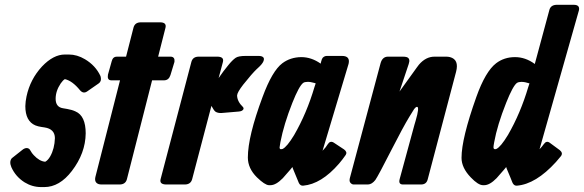

<svg xmlns="http://www.w3.org/2000/svg" viewBox="-20 -761 2409 792"><path d="M247.6 -536.1Q247.6 -536.1 264.2 -536.1Q297.9 -536.1 330.6 -516.6Q374 -490.7 394 -448.2Q395 -446.3 395.5 -443.4Q399.4 -425.3 387.2 -417L339.4 -383.8Q323.7 -373 310.1 -388.7Q278.3 -427.7 247.6 -434.6Q239.7 -430.2 230.5 -417Q209.5 -385.7 209.5 -353.5Q209.5 -319.3 239.7 -314.5L257.3 -311.5Q277.3 -308.1 291.5 -301.3Q333.5 -283.2 333.5 -210.9Q332.5 -128.9 276.4 -55.7Q225.6 10.7 162.6 10.7H149.9Q113.3 10.7 81.5 -8.8Q44.4 -32.2 26.9 -71.3Q17.1 -94.7 28.8 -108.4L70.8 -141.6Q76.2 -146.5 82.5 -148.9Q99.1 -154.3 106.9 -137.7Q110.8 -129.9 119.1 -121.1Q142.6 -95.7 166.5 -93.8Q177.7 -99.6 187 -115.7Q205.1 -147.5 206.5 -191.4Q206.1 -229 163.6 -235.4L150.9 -237.3Q137.2 -239.3 126 -243.7Q84.5 -261.2 84.5 -323.2Q85 -342.8 89.4 -363.3Q104.5 -434.1 153.3 -486.8Q200.2 -536.1 247.6 -536.1Z M632.3 -527.3H685.1Q702.1 -525.9 699.7 -505.9L683.1 -451.2Q676.3 -430.2 657.7 -429.7H607.4L503.4 -21.5Q497.6 -0.5 474.1 0H398.9Q392.6 0 387.2 -1.5Q368.2 -7.8 373.5 -31.2L475.1 -429.7H438Q421.4 -430.7 425.3 -453.1L440.9 -508.8Q440.9 -508.8 443.8 -516.6Q449.2 -527.3 462.4 -527.3H500L530.8 -647.5Q536.6 -668.5 560.1 -668.9H641.1Q668 -668.5 662.6 -646.5Z M852.1 -324.2 772.5 -21.5Q766.6 -0.5 743.2 0H664.1Q636.7 -1 642.6 -22.5L769.5 -505.9Q775.4 -526.9 798.8 -527.3H877.9Q905.3 -526.4 899.4 -504.9L881.8 -439Q902.3 -468.8 920.9 -491.2Q938 -512.7 952.1 -522.5Q963.4 -530.3 993.2 -530.3H1046.9Q1059.6 -530.3 1065.4 -525.1Q1071.3 -520 1066.7 -508.3Q1062 -496.6 1043.9 -480.5Q1041.5 -478 1038.1 -475.1Q1020 -458 983.4 -412.1Q958.5 -379.9 958 -367.2Q958.5 -342.3 982.4 -319.3Q985.8 -315.9 984.4 -311Q980 -301.8 963.9 -300.8L894.5 -294.9Q877.9 -293.9 868.2 -300.8Q862.8 -304.7 852.1 -324.2Z M1187.5 -67.4H1188L1186 -71.8L1176.8 -60.5Q1159.2 -39.6 1146.5 -25.9Q1118.2 2.9 1095.7 2.9H1088.9Q1072.3 2 1040 -29.3Q1002.4 -66.4 1002.4 -111.3Q1002.4 -198.2 1063 -360.8Q1102.5 -468.3 1144.5 -500Q1177.7 -524.9 1222.7 -525.4Q1264.6 -525.4 1302.7 -498.5L1304.7 -506.8Q1307.6 -518.6 1311 -522.5Q1318.4 -530.3 1328.1 -530.3H1390.6Q1425.3 -530.3 1418 -498L1310.5 -139.2Q1324.2 -152.8 1332 -166Q1341.8 -181.6 1356.4 -172.9L1399.4 -144.5Q1413.6 -133.8 1406.2 -122.1Q1393.1 -103 1378.4 -85.9Q1305.2 -1.5 1230.5 4.9Q1219.2 5.9 1212.9 -5.9ZM1282.2 -417Q1280.3 -417.5 1278.3 -418.5Q1260.3 -423.8 1248 -423.3Q1236.8 -423.3 1230.5 -418.9Q1213.4 -405.8 1186 -336.9Q1150.9 -248.5 1136.7 -174.8Q1133.8 -158.2 1133.3 -152.8Q1133.3 -145.5 1139.2 -145.5Q1142.6 -145.5 1145.5 -146.5Q1163.6 -154.8 1193.4 -204.1Q1245.1 -293.5 1277.3 -402.3Z M1627.9 -383.3 1699.2 -482.4Q1702.6 -487.3 1708 -494.1Q1736.3 -527.3 1772.5 -527.3H1820.3Q1828.6 -527.3 1836.4 -525.4Q1874.5 -515.1 1861.3 -464.8L1744.1 -20.5Q1738.8 -0.5 1717.8 0H1642.1Q1633.8 0 1629.9 -4.4Q1625 -9.8 1628.9 -23.4L1689.5 -246.1Q1689.5 -246.6 1694.3 -262.2Q1711.4 -320.3 1700.2 -320.3Q1695.3 -320.3 1688.5 -311.5Q1688 -311 1668 -278.3Q1642.6 -236.3 1596.7 -146.5Q1540 -35.2 1528.3 -18.6Q1514.2 -0.5 1498 0H1438.5Q1434.6 0 1430.7 -2.4Q1418.9 -9.3 1422.9 -25.4L1549.8 -500Q1557.1 -526.4 1579.1 -527.3H1641.6Q1651.4 -527.3 1657.7 -525.4Q1673.8 -520 1666 -497.1Z M2368.2 -718.8Q2368.2 -718.8 2205.6 -145.5Q2215.8 -155.8 2223.6 -167Q2234.4 -182.1 2248 -171.9L2289.1 -141.6Q2302.7 -130.4 2294.9 -118.2Q2284.7 -105.5 2273.4 -92.8Q2190.4 -1.5 2112.3 4.9Q2101.1 5.9 2094.7 -5.9L2091.8 -12.7L2086.4 -26.4L2069.3 -67.4H2069.8L2067.9 -71.8L2058.6 -60.5Q2041 -39.6 2028.3 -25.9Q2000 2.9 1977.5 2.9H1972.2Q1952.6 2.9 1921.9 -29.3Q1883.8 -68.8 1883.8 -109.9Q1883.8 -189.5 1944.8 -360.8Q1982.4 -466.3 2026.4 -500Q2059.6 -525.4 2104.5 -525.4Q2147.5 -525.4 2186 -497.1L2246.1 -719.7Q2251.5 -740.2 2275.4 -741.2H2346.7Q2372.6 -741.2 2368.2 -718.8ZM2164.1 -417Q2145 -423.3 2130.9 -423.3Q2119.6 -423.3 2112.3 -418.9Q2095.7 -406.7 2067.9 -336.9Q2031.2 -244.6 2018.6 -174.8Q2015.6 -158.7 2015.6 -153.8Q2015.6 -145.5 2022.5 -145.5Q2025.4 -145.5 2027.3 -146.5Q2045.4 -154.8 2075.2 -204.1Q2127 -293.5 2159.2 -402.3Z"/></svg>

Font: Allan
Style: Bold
Weight: 500
Italic angle: -14.3°
Version: Version 1.002